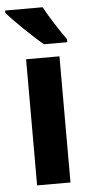

<svg xmlns="http://www.w3.org/2000/svg" viewBox="-66 -798 387 831"><g transform="rotate(-5 128.0 -383.0)"><path d="M152 -766H-11V-756C19 -720 104 -638 144 -606H245V-619C221 -652 174 -724 152 -766ZM206 0V-548H61V0Z"/></g></svg>

Font: Noto Sans Bengali Condensed
Style: Bold
Weight: 700
Width: 3
Designer: Joana Ranito - Universal Thirst; Jelle Bosma - Monotype Design Team
Foundry: Universal Thirst ehf.
Version: Version 3.000